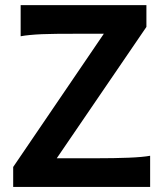

<svg xmlns="http://www.w3.org/2000/svg" viewBox="-20 -733 650 753"><path d="M554.2 -627.4 202.6 -112.3H356.4Q428.2 -112.3 483.9 -114.5Q539.6 -116.7 568.8 -122.1V0H31.7V-78.1L387.2 -600.6H273.4Q233.9 -600.6 201.7 -600.3Q169.4 -600.1 143.6 -598.9Q117.7 -597.7 97.4 -595.7Q77.1 -593.8 61 -590.8V-712.9H554.2Z"/></svg>

Font: Andika New Basic
Style: Bold
Weight: 700
Designer: Victor Gaultney, Annie Olsen, Pablo Ugerman
Foundry: SIL International
Version: Version 5.500; ttfautohint (v1.8.3)